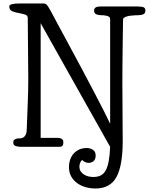

<svg xmlns="http://www.w3.org/2000/svg" viewBox="-20 -841 864 1100"><path d="M213 -51H313Q324 -51 333.5 -45.5Q343 -40 343 -25Q343 0 323 0H97Q83 0 69.5 -4.5Q56 -9 56 -25Q56 -38 66 -43Q76 -48 85 -48Q91 -48 98.5 -48.5Q106 -49 113.5 -53.5Q121 -58 126.5 -67.5Q132 -77 133 -94Q135 -162 138.5 -237.5Q142 -313 142 -388Q142 -474 140.5 -565.5Q139 -657 139 -738Q139 -753 122.5 -758Q106 -763 86 -766.5Q66 -770 49.5 -777Q33 -784 33 -804Q33 -821 91 -821H229Q241 -821 248 -813.5Q255 -806 269 -781Q285 -751 314 -697Q343 -643 378.5 -577.5Q414 -512 451.5 -441.5Q489 -371 521.5 -309Q554 -247 578 -199.5Q602 -152 611 -132V-731Q611 -740 605 -744.5Q599 -749 590 -751Q581 -753 571.5 -753.5Q562 -754 556 -754Q545 -754 532 -759Q519 -764 519 -781Q519 -804 556 -804H762Q794 -804 803.5 -799Q813 -794 813 -781Q813 -764 800.5 -759Q788 -754 776 -754Q771 -754 756.5 -753.5Q742 -753 726 -751Q710 -749 697.5 -743.5Q685 -738 685 -729Q684 -674 683.5 -632.5Q683 -591 682.5 -551.5Q682 -512 681.5 -469Q681 -426 681 -368Q681 -336 681.5 -293.5Q682 -251 682 -205Q682 -159 682.5 -114Q683 -69 683 -33Q683 108 647 173.5Q611 239 527 239Q499 239 471.5 231.5Q444 224 422.5 208.5Q401 193 388 170Q375 147 375 115Q375 94 381.5 74.5Q388 55 401 40Q414 25 433 16Q452 7 478 7Q496 7 512 17Q528 27 528 50Q528 72 516 82Q504 92 488 92Q476 92 466.5 87Q457 82 452 76Q446 79 443 84Q440 89 438 95Q436 101 435.5 106Q435 111 435 113Q435 130 442.5 141Q450 152 462 159.5Q474 167 488 170Q502 173 514 173Q540 173 557.5 164Q575 155 586 134.5Q597 114 603 81Q609 48 611 0Q611 -1 608.5 -4.5Q606 -8 595 -28Q584 -48 560 -90.5Q536 -133 491.5 -212Q447 -291 379.5 -411.5Q312 -532 213 -708Z"/></svg>

Font: Life Savers
Style: Bold
Weight: 700
Designer: Pablo Impallari, Rodrigo Fuenzalida, Brenda Gallo
Foundry: Pablo Impallari, Rodrigo Fuenzalida, Brenda Gallo
Version: Version 3.001; ttfautohint (v0.95) -l 8 -r 50 -G 200 -x 14 -